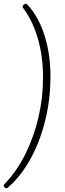

<svg xmlns="http://www.w3.org/2000/svg" viewBox="-59 -804 349 1035"><path d="M79 -784Q83 -784 86 -781.5Q89 -779 91 -777Q150 -712 181.5 -611.5Q213 -511 213 -391Q213 -269 185 -155.5Q157 -42 106.5 50.5Q56 143 -12 203Q-20 211 -25 211Q-29 211 -34 206Q-39 201 -39 197Q-39 192 -31 184Q32 118 77.5 27Q123 -64 148 -170Q173 -276 173 -387Q173 -498 146 -593Q119 -688 68 -758Q63 -763 63 -769Q63 -774 69.5 -779Q76 -784 79 -784Z"/></svg>

Font: Asap Semi Condensed Semi Condensed Thin
Style: Italic
Weight: 100
Width: 4
Italic angle: -6°
Designer: Pablo Cosgaya
Foundry: Omnibus-Type
Version: Version 3.001; ttfautohint (v1.8.4.7-5d5b)